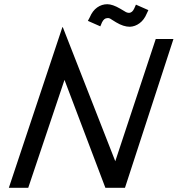

<svg xmlns="http://www.w3.org/2000/svg" viewBox="-20 -891 865 911"><path d="M276 -762H278L527 -126L719 -706H803L573 0H480L286 -512L114 0H22ZM397 -792 406 -809Q419 -840 441 -855.5Q463 -871 489 -871Q514 -871 550 -850L572 -837Q582 -830 593 -830Q608 -831 617 -851L625 -869L684 -843L676 -826Q664 -797 642.5 -781Q621 -765 596 -764Q566 -764 531 -785L510 -798Q498 -807 489 -805Q474 -805 464 -785L456 -766Z"/></svg>

Font: Lineal
Style: Regular
Weight: 400
Designer: Created by Frank Adebiaye with contributions from Anton Moglia & Ariel Martín Pérez
Created by Frank ADEBIAYE with FontF
Foundry: Velvetyne Type Foundry
Version: Version 2.000